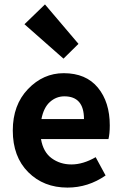

<svg xmlns="http://www.w3.org/2000/svg" viewBox="-20 -839 554 871"><path d="M336 -640 268 -573 91 -729 184 -819ZM478 -270Q478 -232 472 -208H166Q176 -149 214.5 -121Q253 -93 304 -93Q357 -93 414 -126L459 -43Q380 12 286 12Q178 12 108 -58Q38 -128 38 -247Q38 -363 107 -435Q176 -507 269 -507Q370 -507 424 -441.5Q478 -376 478 -270ZM168 -299H361Q361 -402 272 -402Q235 -402 206.5 -376.5Q178 -351 168 -299Z"/></svg>

Font: Assistant
Style: Bold
Weight: 700
Designer: Hebrew By Ben Nathan, Latin by Paul Hunt
Version: Version 2.001;PS 002.001;hotconv 1.0.88;makeotf.lib2.5.64775